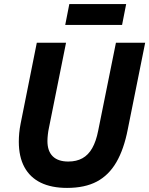

<svg xmlns="http://www.w3.org/2000/svg" viewBox="-20 -907 730 939"><path d="M160 -698H303L219 -280Q216 -267 214 -249Q212 -231 212 -217Q212 -168 238 -142.5Q264 -117 314 -117Q354 -117 383 -133Q412 -149 431 -182.5Q450 -216 460 -267L547 -698H690L605 -275Q586 -177 549 -113.5Q512 -50 453.5 -19Q395 12 308 12Q232 12 179.5 -13.5Q127 -39 99.5 -89.5Q72 -140 72 -214Q72 -234 74 -256Q76 -278 81 -303ZM299 -785 319 -887H597L577 -785Z"/></svg>

Font: IBM Plex Sans Var
Style: Italic
Weight: 400
Italic angle: -11.31°
Designer: Mike Abbink, Paul van der Laan, Pieter van Rosmalen
Foundry: Bold Monday
Version: Version 1.001